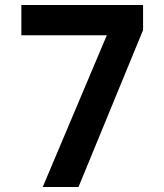

<svg xmlns="http://www.w3.org/2000/svg" viewBox="-20 -753 660 773"><path d="M556 -733V-632L296 0H152L410 -611H66V-733Z"/></svg>

Font: Kreadon
Style: Bold
Weight: 700
Designer: Reiya WATANABE
Foundry: StudioGnu
Version: Version 1.003; ttfautohint (v1.8.4.7-5d5b);gftools[0.9.32]